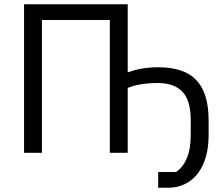

<svg xmlns="http://www.w3.org/2000/svg" viewBox="-20 -718 1048 902"><path d="M723 164V90H807Q839 69 857.5 26Q876 -17 876 -84V-154Q876 -246 837 -287Q798 -328 721 -328Q678 -328 642 -322Q606 -316 580 -305V0H496V-624H177V0H93V-698H580V-379H585Q612 -390 648 -396Q684 -402 724 -402Q846 -402 903 -341Q960 -280 960 -154V-84Q960 -4 935.5 51.5Q911 107 868 135.5Q825 164 769 164Z"/></svg>

Font: IBM Plex Sans Var
Style: Regular
Weight: 400
Designer: Mike Abbink, Paul van der Laan, Pieter van Rosmalen
Foundry: Bold Monday
Version: Version 3.000